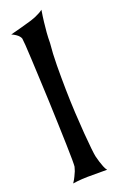

<svg xmlns="http://www.w3.org/2000/svg" viewBox="-152 -789 524 856"><g transform="rotate(-20 110.5 -361.0)"><path d="M37.1 27.3Q46.9 12.7 52.7 0Q58.6 -12.7 62.5 -21.5Q66.4 -32.2 68.4 -41Q69.3 -46.9 69.3 -75.2Q69.3 -103.5 67.9 -146.5Q66.4 -189.5 64.9 -243.2Q63.5 -296.9 61 -352.5Q58.6 -408.2 56.2 -460.9Q53.7 -513.7 51.8 -556.2Q49.8 -598.6 47.9 -626Q45.9 -653.3 44.9 -657.2Q43 -663.1 38.1 -668.9Q28.3 -680.7 4.9 -691.4Q54.7 -704.1 81.1 -711.9Q96.7 -715.8 108.4 -719.7Q119.1 -723.6 129.9 -727.5Q138.7 -731.4 149.4 -736.8Q160.2 -742.2 168.9 -749Q164.1 -720.7 161.1 -694.3Q158.2 -668 156.2 -645.5Q154.3 -620.1 154.3 -596.7Q149.4 -548.8 148.9 -492.7Q148.4 -436.5 149.4 -378.9Q150.4 -321.3 153.3 -266.6Q156.2 -211.9 159.7 -167.5Q163.1 -123 166.5 -92.3Q169.9 -61.5 171.9 -52.7Q175.8 -38.1 179.7 -24.4Q183.6 -12.7 188.5 0.5Q193.4 13.7 200.2 21.5H105.5Q92.8 21.5 81.1 22.5Q70.3 23.4 58.6 24.4Q46.9 25.4 37.1 27.3Z"/></g></svg>

Font: Lakki Reddy
Style: Regular
Weight: 400
Designer: Appaji Ambarisha Darbha
Version: Version 1.0.4; ttfautohint (v1.2.42-39fb)